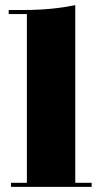

<svg xmlns="http://www.w3.org/2000/svg" viewBox="-20 -739 388 750"><path d="M85 -25V-684H14V-700H74Q183 -700 274 -719V-25H338V-9H23V-25Z"/></svg>

Font: Elsie Swash Caps Black
Style: Regular
Weight: 900
Designer: Alejandro Inler
Foundry: Alejandro Inler
Version: 1.001